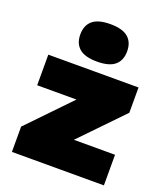

<svg xmlns="http://www.w3.org/2000/svg" viewBox="-147 -916 882 1017"><g transform="rotate(20 294.0 -407.0)"><path d="M40 0V-142.5L266.5 -377.5H45V-550H553.5V-407.5L326.5 -172.5H558.5V0ZM299.5 -603.5Q231 -603.5 199.2 -630.8Q167.5 -658 167.5 -709Q167.5 -760 199.2 -787.2Q231 -814.5 299.5 -814.5Q368 -814.5 399.8 -787.2Q431.5 -760 431.5 -709Q431.5 -658 399.8 -630.8Q368 -603.5 299.5 -603.5Z"/></g></svg>

Font: Encode Sans Semi Expanded Black
Style: Regular
Weight: 900
Width: 6
Designer: Multiple Designers
Foundry: Impallari Type
Version: Version 3.000; ttfautohint (v1.8.3) -l 8 -r 50 -G 200 -x 14 